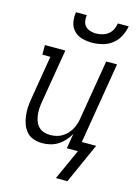

<svg xmlns="http://www.w3.org/2000/svg" viewBox="-134 -814 769 1062"><g transform="rotate(15 250.0 -282.5)"><path d="M293 -600Q264 -600 236.5 -607.5Q209 -615 190 -634.5Q171 -654 165.5 -682.5Q160 -711 165 -740H227Q224 -722 227 -705Q230 -688 241 -676.5Q252 -665 268 -660Q284 -655 302 -655Q320 -655 338 -660Q356 -665 371 -676.5Q386 -688 394 -705Q402 -722 405 -740H467Q462 -711 447.5 -682.5Q433 -654 408 -634.5Q383 -615 352.5 -607.5Q322 -600 293 -600ZM295 175 374 0H311L325 -86Q313 -65 297 -47Q281 -29 260.5 -16Q240 -3 217 2.5Q194 8 171 8Q145 8 121.5 0Q98 -8 82 -26Q66 -44 57.5 -67Q49 -90 46 -115Q43 -140 44.5 -166Q46 -192 51 -218L92 -465H46V-520H163L111 -209Q108 -190 107 -171Q106 -152 108.5 -134Q111 -116 117.5 -99.5Q124 -83 136.5 -70.5Q149 -58 166.5 -52.5Q184 -47 202 -47Q219 -47 237 -51Q255 -55 270.5 -64.5Q286 -74 299 -88Q312 -102 320.5 -118Q329 -134 334 -151Q339 -168 341 -185L397 -520H459L382 -55H464L361 175Z"/></g></svg>

Font: Iosevka Curly Slab Light
Style: Italic
Weight: 300
Italic angle: -9°
Monospace: yes
Designer: Belleve Invis
Foundry: Belleve Invis
Version: Version 22.1.2; ttfautohint (v1.8.4)